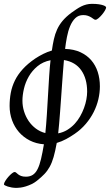

<svg xmlns="http://www.w3.org/2000/svg" viewBox="-23 -713 561 978"><path d="M208 -35.2Q212.4 -77.1 215.6 -127.9Q218.8 -178.7 221.7 -229.7Q224.6 -280.8 227.5 -326.9Q230.5 -373 234.4 -406.2Q195.3 -398.4 168 -375.7Q140.6 -353 123.5 -323.2Q106.4 -293.5 98.9 -260.7Q91.3 -228 91.3 -200.2Q91.3 -171.9 99.6 -145.3Q107.9 -118.7 123 -96.4Q138.2 -74.2 159.7 -58.1Q181.2 -42 208 -35.2ZM420.9 -246.1Q420.9 -312 391.1 -354.7Q361.3 -397.5 302.7 -407.2Q300.3 -380.4 297.9 -348.1Q295.4 -315.9 293 -281.5Q290.5 -247.1 288.1 -212.2Q285.6 -177.2 283.2 -144.8Q280.8 -112.3 278.3 -83.7Q275.9 -55.2 273.4 -33.7Q298.8 -38.6 319.6 -51.3Q340.3 -64 356.7 -81.5Q373 -99.1 385 -120.1Q397 -141.1 405 -163.1Q413.1 -185.1 417 -206.5Q420.9 -228 420.9 -246.1ZM485.8 -272.9Q485.8 -240.7 478 -207.3Q470.2 -173.8 454.3 -142.3Q438.5 -110.8 414.3 -82.3Q390.1 -53.7 357.4 -31.2Q336.9 -17.1 314 -4.6Q291 7.8 266.1 15.1Q258.3 58.1 250 86.9Q241.7 115.7 230.2 136.5Q218.8 157.2 203.4 173.3Q188 189.5 166 207Q152.8 217.8 137.9 224.9Q123 231.9 108.9 236.3Q94.7 240.7 82.5 242.4Q70.3 244.1 62 244.1Q49.3 244.1 37.6 242.2Q25.9 240.2 16.8 237.3Q7.8 234.4 2.4 231.4Q-2.9 228.5 -2.9 226.1Q-2.9 219.7 3.7 209Q10.3 198.2 19.3 188Q28.3 177.7 37.4 170.4Q46.4 163.1 51.3 163.1Q55.7 163.1 59.6 166.7Q63.5 170.4 69.3 175Q75.2 179.7 84.5 183.3Q93.8 187 108.9 187Q129.9 187 144.3 177.5Q158.7 168 168.7 147.9Q178.7 127.9 186 96.7Q193.4 65.4 200.7 22Q161.1 19 128.9 2.7Q96.7 -13.7 73.7 -40Q50.8 -66.4 38.3 -100.8Q25.9 -135.3 25.9 -173.3Q25.9 -208 32 -240.5Q38.1 -272.9 53 -303.2Q67.9 -333.5 93.3 -361.3Q118.7 -389.2 156.7 -415Q175.3 -427.2 196.5 -438Q217.8 -448.7 241.2 -455.6Q245.6 -486.8 251.5 -513.2Q257.3 -539.6 267.8 -562.7Q278.3 -585.9 295.7 -606.7Q313 -627.4 340.3 -647.9Q353.5 -657.2 365.7 -665.5Q377.9 -673.8 390.6 -680.2Q403.3 -686.5 416.7 -689.9Q430.2 -693.4 445.3 -693.4Q466.8 -693.4 480.7 -691.2Q494.6 -689 502.9 -686Q511.2 -683.1 514.4 -680.2Q517.6 -677.2 517.6 -675.3Q517.6 -669.9 511.5 -659.4Q505.4 -648.9 496.6 -638.4Q487.8 -627.9 478.5 -620.1Q469.2 -612.3 463.4 -612.3Q459 -612.3 453.9 -616.2Q448.7 -620.1 441.7 -624.5Q434.6 -628.9 424.6 -632.6Q414.6 -636.2 400.9 -636.2Q376.5 -636.2 360.4 -620.4Q344.2 -604.5 334 -579.6Q323.7 -554.7 317.9 -524.2Q312 -493.7 308.6 -463.9Q353.5 -462.4 386.7 -447Q419.9 -431.6 441.9 -406Q463.9 -380.4 474.9 -346.4Q485.8 -312.5 485.8 -272.9Z"/></svg>

Font: Gentium Plus
Style: Italic
Weight: 400
Italic angle: -8°
Designer: J. Victor Gaultney, Annie Olsen, Iska Routamaa
Foundry: SIL International
Version: Version 1.510